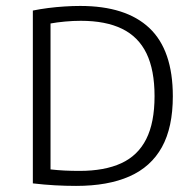

<svg xmlns="http://www.w3.org/2000/svg" viewBox="-20 -621 652 646"><path d="M236 4.5Q201 4.5 165 2.5Q129 0.5 90.5 -4V-585.5Q115 -590.5 142.2 -594Q169.5 -597.5 196.8 -599.2Q224 -601 250 -601Q404 -601 482.8 -526.5Q561.5 -452 561.5 -297Q561.5 -192.5 524.8 -126Q488 -59.5 415.5 -27.5Q343 4.5 236 4.5ZM247.5 -46Q332 -46 388 -71.8Q444 -97.5 472 -153Q500 -208.5 500 -297.5Q500 -385.5 472.8 -441.5Q445.5 -497.5 390.5 -524.2Q335.5 -551 252 -551Q226 -551 199 -548.5Q172 -546 150 -542V-51Q172.5 -48.5 196.5 -47.2Q220.5 -46 247.5 -46Z"/></svg>

Font: Encode Sans SC Light
Style: Regular
Weight: 300
Version: Version 3.002